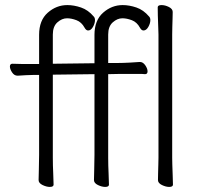

<svg xmlns="http://www.w3.org/2000/svg" viewBox="-20 -726 802 756"><path d="M604 -590Q604 -600 603 -621Q602 -642 601.5 -664Q601 -686 601 -697Q601 -706 616 -706Q630 -706 645 -698.5Q660 -691 660 -679Q660 -671 659.5 -654.5Q659 -638 658.5 -620Q658 -602 658 -590V-105Q658 -99 658.5 -78Q659 -57 660 -34Q661 -11 661 1Q661 10 646 10Q633 10 617.5 2.5Q602 -5 602 -17Q602 -25 602.5 -43.5Q603 -62 603.5 -80Q604 -98 604 -105ZM352 -434 188 -432V-105Q188 -74 189.5 -45Q191 -16 191 1Q191 10 176 10Q163 10 147.5 2.5Q132 -5 132 -17Q132 -29 133 -59.5Q134 -90 134 -116V-431H114Q101 -431 83 -430Q65 -429 50 -428H49Q36 -428 27.5 -441Q19 -454 19 -464Q19 -475 29 -475Q48 -474 68 -474Q88 -474 103 -474H134V-589Q134 -646 168 -676Q202 -706 245 -706Q271 -706 299 -696.5Q327 -687 349 -661Q354 -656 354 -647Q354 -634 346 -620Q338 -606 327 -606Q319 -606 313 -617Q301 -639 281 -646.5Q261 -654 244 -654Q224 -654 206 -638Q188 -622 188 -590V-475L352 -477V-589Q352 -646 386 -676Q420 -706 463 -706Q489 -706 517 -696.5Q545 -687 567 -661Q572 -656 572 -647Q572 -634 564 -620Q556 -606 545 -606Q537 -606 531 -617Q519 -639 499 -646.5Q479 -654 462 -654Q442 -654 424 -638Q406 -622 406 -590V-478H444Q464 -478 491.5 -479.5Q519 -481 530 -482H531Q543 -482 552 -469Q561 -456 561 -445Q561 -434 551 -434Q543 -435 524.5 -435Q506 -435 487 -435Q468 -435 455 -435L406 -434V-105Q406 -74 407.5 -45Q409 -16 409 1Q409 10 394 10Q381 10 365.5 2.5Q350 -5 350 -17Q350 -29 351 -59.5Q352 -90 352 -116Z"/></svg>

Font: Moon Stars Kai T HW Light
Style: Regular
Weight: 300
Designer: GuiWonder
Version: Version 1.101